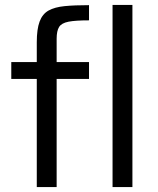

<svg xmlns="http://www.w3.org/2000/svg" viewBox="-20 -763 646 783"><path d="M439 0V-743H520V0ZM130 0V-441H26V-510H130V-591Q130 -644 141.5 -675Q153 -706 178 -720Q203 -734 243.5 -738Q284 -742 343 -742V-680Q288 -680 259.5 -674.5Q231 -669 221 -653Q211 -637 211 -605V-510H343V-441H211V0Z"/></svg>

Font: Saira
Style: Regular
Weight: 400
Designer: Hector Gatti with collaboration of the Omnibus-Type team
Foundry: Omnibus-Type
Version: Version 1.100; ttfautohint (v1.8.3)